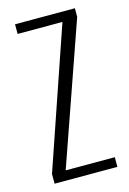

<svg xmlns="http://www.w3.org/2000/svg" viewBox="-96 -641 466 691"><g transform="rotate(-15 136.5 -295.5)"><path d="M20 0V-36L198 -555H31V-591H254V-559L71 -36H254V0Z"/></g></svg>

Font: Alumni Sans Thin Light
Style: Regular
Weight: 300
Version: Version 1.018